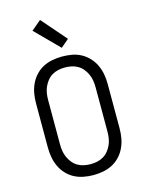

<svg xmlns="http://www.w3.org/2000/svg" viewBox="-135 -994 820 1086"><g transform="rotate(-15 275.0 -451.0)"><path d="M275 12Q246 12 217.5 6.5Q189 1 164 -12Q139 -25 119 -46.5Q99 -68 87 -94Q75 -120 70 -148Q65 -176 65 -205V-465Q65 -494 70 -522Q75 -550 87 -576Q99 -602 119 -623.5Q139 -645 164 -658Q189 -671 217.5 -676.5Q246 -682 275 -682Q304 -682 332.5 -677Q361 -672 386 -658.5Q411 -645 431 -623.5Q451 -602 463 -576Q475 -550 480 -522Q485 -494 485 -465V-205Q485 -176 480 -148Q475 -120 463 -94Q451 -68 431 -46.5Q411 -25 386 -12Q361 1 332.5 6.5Q304 12 275 12ZM275 -52Q295 -52 314 -56Q333 -60 350 -70Q367 -80 379.5 -95.5Q392 -111 400 -129Q408 -147 411 -166Q414 -185 414 -205V-465Q414 -485 411 -504Q408 -523 400 -541Q392 -559 379.5 -574.5Q367 -590 350 -600Q333 -610 314 -614Q295 -618 275 -618Q255 -618 236 -614Q217 -610 200 -600Q183 -590 170.5 -574.5Q158 -559 150 -541Q142 -523 139 -504Q136 -485 136 -465V-205Q136 -185 139 -166Q142 -147 150 -129Q158 -111 170.5 -95.5Q183 -80 200 -70Q217 -60 236 -56Q255 -52 275 -52ZM287 -730 152 -866 209 -914 334 -770Z"/></g></svg>

Font: Lode Term
Style: Regular
Weight: 400
Monospace: yes
Designer: Belleve Invis
Foundry: Belleve Invis
Version: Version 29.2.0